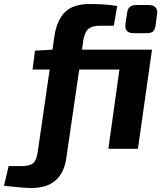

<svg xmlns="http://www.w3.org/2000/svg" viewBox="-128 -740 810 955"><path d="M628 -493 558 0H411L466 -394H266L202 45Q181 195 29 195Q-14 195 -108 184L-85 86H-20Q19 86 36 72.5Q53 59 59 20L119 -394H34L46 -488L133 -493L143 -562Q155 -640 195.5 -680Q236 -720 318 -720Q401 -720 455 -710L438 -612H367Q329 -612 310.5 -595Q292 -578 286 -537L280 -493ZM548 -715H613Q635 -715 646 -702.5Q657 -690 653 -669L646 -615Q643 -593 633.5 -584Q624 -575 602 -575H536Q490 -575 496 -621L504 -674Q508 -715 548 -715Z"/></svg>

Font: Exo 2.0
Style: Bold Italic
Weight: 700
Italic angle: -8°
Designer: Natanael Gama
Version: Version 1.001;PS 001.001;hotconv 1.0.70;makeotf.lib2.5.58329